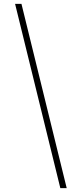

<svg xmlns="http://www.w3.org/2000/svg" viewBox="-20 -793 390 993"><path d="M292 180H325L91 -773H58Z"/></svg>

Font: Kreadon
Style: Regular
Weight: 400
Designer: kohakuno
Foundry: StudioGnu
Version: Version 1.000;Glyphs 3.1.2 (3151)